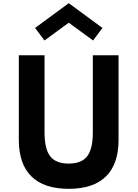

<svg xmlns="http://www.w3.org/2000/svg" viewBox="-20 -1173 866 1209"><path d="M412.5 16Q568 16 647.2 -62Q726.5 -140 726.5 -292.5V-825H564.5V-339Q564.5 -234.5 528.8 -188.8Q493 -143 412.5 -143Q332 -143 296.2 -188.8Q260.5 -234.5 260.5 -339V-825H98.5V-292.5Q98.5 -140 178 -62Q257.5 16 412.5 16ZM260 -918 413 -1030 566 -918 625 -997 413 -1153 201 -997Z"/></svg>

Font: Spartan
Style: Bold
Weight: 700
Designer: Matt Bailey, Mirko Velimirovic
Foundry: Matt Bailey
Version: Version 1.003; ttfautohint (v1.8.3)